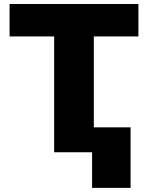

<svg xmlns="http://www.w3.org/2000/svg" viewBox="-20 -747 726 942"><path d="M27 -568.2V-727.3H659.1V-568.2H440.3V0H245.7V-568.2ZM620.7 -122.2V174.7H431.8V-122.2Z"/></svg>

Font: Inter UI Black
Style: Regular
Weight: 900
Designer: Rasmus Andersson
Foundry: rsms
Version: 3.2;8d6f07862